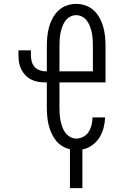

<svg xmlns="http://www.w3.org/2000/svg" viewBox="-20 -763 640 988"><path d="M340 205V5Q318 0 299 -12Q280 -24 266.5 -41.5Q253 -59 244 -79.5Q235 -100 230 -121.5Q225 -143 223 -165.5Q221 -188 221 -210V-339H213Q195 -339 176.5 -342Q158 -345 141 -353.5Q124 -362 111 -375.5Q98 -389 89.5 -406Q81 -423 78 -441.5Q75 -460 75 -479V-504H139V-479Q139 -463 143 -447.5Q147 -432 157 -420Q167 -408 182.5 -402Q198 -396 213 -396H221V-525Q221 -550 223.5 -575Q226 -600 232.5 -624Q239 -648 251 -670Q263 -692 281 -709Q299 -726 323 -734.5Q347 -743 372 -743Q397 -743 421 -734.5Q445 -726 463 -709Q481 -692 493 -670Q505 -648 511.5 -624Q518 -600 520.5 -575Q523 -550 523 -525V-339H286V-210Q286 -193 287 -176Q288 -159 291.5 -142.5Q295 -126 300.5 -110Q306 -94 316 -80.5Q326 -67 341 -58.5Q356 -50 373 -50Q392 -50 409.5 -59.5Q427 -69 437 -85.5Q447 -102 451.5 -121Q456 -140 456 -159H521Q520 -132 513 -105Q506 -78 491.5 -55Q477 -32 454 -15.5Q431 1 404 6V205ZM458 -396V-525Q458 -542 457 -558.5Q456 -575 453 -591.5Q450 -608 444 -624.5Q438 -641 428.5 -654.5Q419 -668 404 -676.5Q389 -685 372 -685Q355 -685 340 -676.5Q325 -668 315.5 -654.5Q306 -641 300 -624.5Q294 -608 291 -591.5Q288 -575 287 -558.5Q286 -542 286 -525V-396Z"/></svg>

Font: Iosevka Curly Light Extended
Style: Regular
Weight: 300
Width: 7
Monospace: yes
Designer: Belleve Invis
Foundry: Belleve Invis
Version: Version 11.1.0; ttfautohint (v1.8.3)